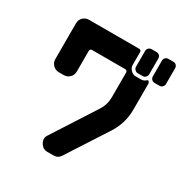

<svg xmlns="http://www.w3.org/2000/svg" viewBox="-159 -798 878 920"><g transform="rotate(30 280.0 -338.0)"><path d="M560 -566Q560 -557 553.5 -550Q547 -543 537 -543H510Q500 -543 493.5 -550Q487 -557 487 -566V-653Q487 -663 493.5 -669.5Q500 -676 510 -676H537Q547 -676 553.5 -669.5Q560 -663 560 -653ZM467 -566Q467 -557 460.5 -550Q454 -543 445 -543H417Q408 -543 401 -550Q394 -557 394 -566V-653Q394 -663 401 -669.5Q408 -676 417 -676H445Q454 -676 460.5 -669.5Q467 -663 467 -653ZM486 -381Q486 -307 446 -244L302 -21Q289 0 264 0H231Q204 0 191 -24Q177 -48 193 -70L346 -308Q367 -341 367 -381V-517Q367 -530 354 -530H173Q160 -530 160 -517V-404Q160 -385 147 -371.5Q134 -358 114 -358H87Q68 -358 54.5 -371.5Q41 -385 41 -404V-603Q41 -622 54.5 -635Q68 -648 87 -648H363Q376 -648 376 -636V-566Q376 -550 388 -537.5Q400 -525 417 -525H445Q461 -525 472 -536Q477 -540 481 -536Q486 -531 486 -525Z"/></g></svg>

Font: Monomaniac One
Style: Regular
Weight: 400
Version: Version 1.000; ttfautohint (v1.8.3)